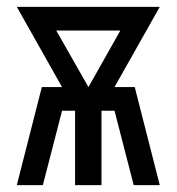

<svg xmlns="http://www.w3.org/2000/svg" viewBox="-20 -540 515 560"><path d="M29 0 102 -286H161L29 -520H446L314 -286H373L446 0H370L314 -217H276V0H199V-217H161L105 0ZM238 -286 331 -451H144Z"/></svg>

Font: Iosevka QP
Style: Regular
Weight: 400
Designer: Belleve Invis
Foundry: Belleve Invis
Version: Version 20.0.0; ttfautohint (v1.8.4)